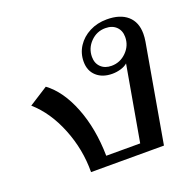

<svg xmlns="http://www.w3.org/2000/svg" viewBox="-105 -681 810 792"><g transform="rotate(-20 300.0 -285.0)"><path d="M27 -342 110 -395Q171 -350 208 -256Q245 -162 247 -42H396L454 -372Q443 -362 424.5 -356.5Q406 -351 387 -351Q344 -351 318 -374.5Q292 -398 292 -438Q292 -475 311.5 -505Q331 -535 365 -552.5Q399 -570 441 -570Q499 -570 531 -542Q563 -514 563 -463Q563 -447 560 -429L485 0H165Q166 -99 128.5 -192.5Q91 -286 27 -342ZM488 -476Q488 -504 470.5 -521Q453 -538 423 -538Q385 -538 358 -510.5Q331 -483 331 -445Q331 -417 348.5 -400Q366 -383 395 -383Q433 -383 460.5 -410.5Q488 -438 488 -476Z"/></g></svg>

Font: Fahkwang
Style: Italic
Weight: 400
Italic angle: -10°
Version: Version 1.000; ttfautohint (v1.6)